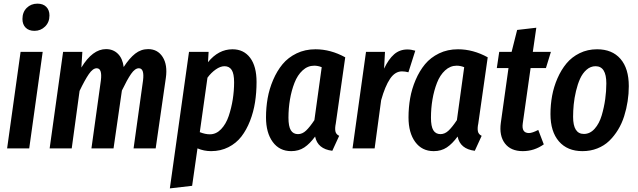

<svg xmlns="http://www.w3.org/2000/svg" viewBox="-20 -813 3493 1052"><path d="M168.9 -644Q137.7 -644 120.4 -661.6Q103 -679.2 103 -709Q103 -746.6 126.5 -769.8Q149.9 -793 185.1 -793Q216.3 -793 233.6 -775.4Q251 -757.8 251 -728Q251 -691.4 227.1 -667.7Q203.1 -644 168.9 -644ZM213.9 -528.8 140.1 0H19L92.8 -528.8Z M792 -543.9Q843.8 -543.9 871.3 -500.7Q898.9 -457.5 888.7 -386.2L833 0H711.9L763.7 -372.1Q772 -439 740.7 -439Q719.7 -439 698.2 -408Q676.8 -377 647.9 -316.9L602.1 0H481L532.7 -372.1Q541 -439 509.8 -439Q488.8 -439 466.8 -407Q444.8 -375 416 -314.9L373 0H252L325.7 -528.8H431.2L425.8 -442.9Q486.8 -543.9 561 -543.9Q600.1 -543.9 626 -518.3Q651.9 -492.7 657.7 -445.8Q689 -494.1 720.7 -519Q752.4 -543.9 792 -543.9Z M910.6 219.2 1015.6 -528.8H1123L1119.6 -472.2Q1177.2 -543 1253.9 -543Q1315.4 -543 1350.6 -496.3Q1385.7 -449.7 1385.7 -363.8Q1385.7 -306.2 1377.4 -252.9Q1369.1 -199.7 1349.9 -150.4Q1330.6 -101.1 1302.5 -64.7Q1274.4 -28.3 1231.7 -6.6Q1189 15.1 1136.7 15.1Q1097.7 15.1 1062 0L1032.7 205.1ZM1129.9 -77.1Q1164.6 -77.1 1191.4 -105.2Q1218.3 -133.3 1233.2 -177.5Q1248 -221.7 1255.4 -268.8Q1262.7 -315.9 1262.7 -361.8Q1262.7 -409.2 1249.5 -429.7Q1236.3 -450.2 1210 -450.2Q1187.5 -450.2 1162.1 -432.4Q1136.7 -414.6 1116.7 -387.2L1074.7 -88.9Q1104.5 -77.1 1129.9 -77.1Z M1708.5 -543Q1791.5 -543 1871.6 -499L1819.8 -136.2Q1814.5 -110.8 1817.6 -94Q1820.8 -77.1 1838.4 -68.8L1800.8 13.2Q1720.2 3.4 1706.5 -64.9Q1677.7 -25.4 1647.2 -5.1Q1616.7 15.1 1575.7 15.1Q1511.2 15.1 1474.4 -35.2Q1437.5 -85.4 1437.5 -169.9Q1437.5 -223.6 1446.5 -274.9Q1455.6 -326.2 1476.6 -375.2Q1497.6 -424.3 1528.1 -461.2Q1558.6 -498 1605 -520.5Q1651.4 -543 1708.5 -543ZM1701.7 -453.1Q1666 -453.1 1637.9 -427.2Q1609.9 -401.4 1593.5 -359.1Q1577.1 -316.9 1568.8 -268.1Q1560.5 -219.2 1560.5 -168Q1560.5 -120.6 1573.5 -99.4Q1586.4 -78.1 1612.8 -78.1Q1636.7 -78.1 1657.2 -97.7Q1677.7 -117.2 1702.6 -154.8L1742.7 -444.8Q1722.2 -453.1 1701.7 -453.1Z M2212.4 -542Q2232.4 -542 2255.4 -535.2L2217.8 -417Q2199.2 -421.9 2182.6 -421.9Q2144.5 -421.9 2117.2 -381.3Q2089.8 -340.8 2068.4 -264.2L2032.7 0H1911.6L1985.4 -528.8H2089.4L2084.5 -437Q2108.9 -488.8 2139.4 -515.4Q2169.9 -542 2212.4 -542Z M2489.3 -543Q2572.3 -543 2652.3 -499L2600.6 -136.2Q2595.2 -110.8 2598.4 -94Q2601.6 -77.1 2619.1 -68.8L2581.5 13.2Q2501 3.4 2487.3 -64.9Q2458.5 -25.4 2428 -5.1Q2397.5 15.1 2356.4 15.1Q2292 15.1 2255.1 -35.2Q2218.3 -85.4 2218.3 -169.9Q2218.3 -223.6 2227.3 -274.9Q2236.3 -326.2 2257.3 -375.2Q2278.3 -424.3 2308.8 -461.2Q2339.4 -498 2385.7 -520.5Q2432.1 -543 2489.3 -543ZM2482.4 -453.1Q2446.8 -453.1 2418.7 -427.2Q2390.6 -401.4 2374.3 -359.1Q2357.9 -316.9 2349.6 -268.1Q2341.3 -219.2 2341.3 -168Q2341.3 -120.6 2354.2 -99.4Q2367.2 -78.1 2393.6 -78.1Q2417.5 -78.1 2438 -97.7Q2458.5 -117.2 2483.4 -154.8L2523.4 -444.8Q2502.9 -453.1 2482.4 -453.1Z M2887.2 -439.9 2844.2 -136.2Q2836.9 -84 2878.4 -84Q2896 -84 2929.2 -101.1L2959.5 -22Q2907.2 15.1 2844.2 15.1Q2778.8 15.1 2746.6 -27.1Q2714.4 -69.3 2724.1 -140.1L2766.1 -439.9H2702.1L2715.3 -528.8H2783.2L2813.5 -648.9L2918.5 -661.1L2899.4 -528.8H2998.5L2971.2 -439.9Z M3171.4 15.1Q3088.9 15.1 3042.5 -38.3Q2996.1 -91.8 2996.1 -188Q2996.1 -238.8 3005.1 -288.1Q3014.2 -337.4 3034.4 -383.8Q3054.7 -430.2 3083.7 -465.3Q3112.8 -500.5 3156 -521.7Q3199.2 -543 3251.5 -543Q3334 -543 3379.6 -490.5Q3425.3 -438 3425.3 -340.8Q3425.3 -299.3 3418.9 -258.1Q3412.6 -216.8 3399.9 -176.5Q3387.2 -136.2 3366.2 -101.8Q3345.2 -67.4 3317.9 -41Q3290.5 -14.6 3252.9 0.2Q3215.3 15.1 3171.4 15.1ZM3179.2 -79.1Q3212.9 -79.1 3238.3 -107.7Q3263.7 -136.2 3276.9 -180.9Q3290 -225.6 3296.1 -269.8Q3302.2 -314 3302.2 -356Q3302.2 -450.2 3243.2 -450.2Q3215.8 -450.2 3193.8 -430.9Q3171.9 -411.6 3158.4 -381.8Q3145 -352.1 3136 -314Q3127 -275.9 3123.5 -240.7Q3120.1 -205.6 3120.1 -172.9Q3120.1 -79.1 3179.2 -79.1Z"/></svg>

Font: Fira Sans Compressed Medium
Style: Italic
Weight: 500
Width: 3
Italic angle: -8°
Designer: Carrois Corporate & Edenspiekermann AG
Foundry: Carrois Corporate GbR & Edenspiekermann AG
Version: Version 4.203;PS 004.203;hotconv 1.0.88;makeotf.lib2.5.64775